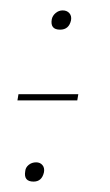

<svg xmlns="http://www.w3.org/2000/svg" viewBox="-20 -426 212 369"><path d="M13.5 -233 15.5 -245H130.5L128.5 -233ZM95.5 -369Q76 -369 79.5 -389Q81 -396 87 -401Q93 -406 100.5 -406Q108.5 -406 113.2 -400.8Q118 -395.5 116.5 -387Q112.5 -369 95.5 -369ZM44.5 -77Q25 -77 28.5 -97Q29 -104 35 -109Q41 -114 49.5 -114Q57 -114 61.5 -108.8Q66 -103.5 64.5 -95Q60.5 -77 44.5 -77Z"/></svg>

Font: Anybody ExtraExpanded Thin
Style: Italic
Weight: 100
Width: 8
Italic angle: -10°
Designer: Tyler Finck
Foundry: Etcetera Type Company
Version: Version 1.010; ttfautohint (v1.8.3) -l 8 -r 50 -G 200 -x 14 